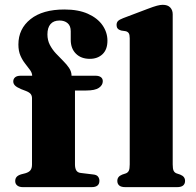

<svg xmlns="http://www.w3.org/2000/svg" viewBox="-20 -769 804 789"><path d="M288.1 -93.7Q288.1 -77.4 293.6 -68.5Q299.1 -59.6 312.2 -58.2L363.4 -52Q376.9 -50.7 382.7 -43.4Q388.5 -36.1 388.5 -26Q388.5 0 356.6 0H73.8Q59.4 0 51 -6.6Q42.5 -13.3 42.5 -24.8Q42.5 -35.6 48.5 -42.2Q54.4 -48.9 67.4 -52.7L84.2 -57Q99.3 -61.5 105.4 -69.8Q111.5 -78.1 111.5 -92.8V-365.5Q111.5 -375.3 106.5 -382.2Q101.5 -389.1 87.2 -394.9L65.8 -403.1Q47.8 -410.9 41.2 -418.1Q34.5 -425.3 34.5 -434.4Q34.5 -444.7 42.1 -451.3Q49.6 -457.8 65.5 -457.8H149.2L112.3 -441.1V-456.8Q112.3 -468.9 103.8 -480.8Q95.3 -492.6 84 -506.8Q72.6 -520.9 64.1 -540.1Q55.6 -559.3 55.6 -586.1Q55.6 -650.6 105.4 -690.3Q155.1 -730 244.7 -730Q302 -730 341.4 -712.3Q380.9 -694.5 401.2 -665.3Q421.5 -636 421.5 -601.8Q421.5 -565.4 401.3 -546.3Q381.1 -527.2 349.1 -527.2Q313.3 -527.2 292 -548.4Q270.7 -569.5 270.7 -605.2V-640.5Q270.7 -662.7 257.9 -673.7Q245.2 -684.7 224.5 -684.7Q200 -684.6 187.4 -669.8Q174.9 -655 174.9 -627.8Q174.9 -603.9 184.8 -584.7Q194.8 -565.5 209.6 -549.6Q224.5 -533.6 239.3 -519Q254.2 -504.3 264.1 -489.4Q274.1 -474.4 274.1 -457.3V-431.9L254.8 -457.8H372.6Q386.4 -457.8 394.4 -452Q402.4 -446.2 402.4 -435.3Q402.4 -419.1 386.5 -408.1Q370.6 -397.1 334.6 -397.1H288.1ZM689.7 -710.4V-93.3Q689.7 -75.4 693.4 -67.6Q697.1 -59.8 705.4 -56.6L720.2 -51.6Q730.9 -47.4 735.7 -40.9Q740.5 -34.5 740.5 -25.6Q740.5 -13.7 732.6 -6.8Q724.7 0 707.4 0H495Q477.8 0 469.9 -6.8Q462.1 -13.7 462.1 -25.6Q462.1 -34.4 466.8 -40.8Q471.6 -47.3 482.2 -51.5L497.4 -56.6Q505.7 -59.9 509.4 -67.6Q513.1 -75.3 513.1 -93.2V-611.9Q513.1 -626.4 509 -632.6Q504.9 -638.8 496.3 -640.8L477.7 -643.6Q467.8 -646.4 463.4 -652Q459 -657.5 459 -666.1Q459 -676.3 464.7 -682.4Q470.5 -688.5 486.3 -694.5L587.7 -732.9Q611.2 -741.9 624.8 -745.5Q638.5 -749.2 648.8 -749.2Q669.3 -749.2 679.5 -738.3Q689.7 -727.5 689.7 -710.4Z"/></svg>

Font: Fraunces
Style: Regular
Weight: 900
Version: Version 1.000;[b76b70a41]